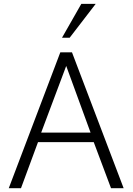

<svg xmlns="http://www.w3.org/2000/svg" viewBox="-20 -984 693 1004"><path d="M25.9 0 295.4 -710.4H356.4L626.5 0H560.5L470.2 -240.7H178.7L89.8 0ZM195.3 -290.5H453.6L326.2 -639.2ZM304.2 -786.6 405.3 -963.9H480.5L344.2 -786.6Z"/></svg>

Font: Comme ExtraLight
Style: Regular
Weight: 250
Version: Version 1.000;gftools[0.9.27]